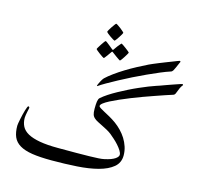

<svg xmlns="http://www.w3.org/2000/svg" viewBox="-130 -998 1259 1222"><g transform="rotate(15 499.5 -386.5)"><path d="M999 -592.8Q988.8 -580.1 983.2 -567.9Q977.5 -555.7 974.1 -545.4Q970.7 -535.2 966.8 -527.6Q962.9 -520 956.1 -517.6Q936 -511.2 906.7 -501.5Q877.4 -491.7 842.8 -479.5Q808.1 -467.3 770.8 -453.9Q733.4 -440.4 697.8 -426Q662.1 -411.6 629.9 -397.5Q597.7 -383.3 573 -370.6Q548.3 -357.9 534.2 -346.9Q520 -335.9 520 -327.6Q520 -321.8 530.8 -314.9Q541.5 -308.1 558.6 -299.1Q575.7 -290 597.2 -278.1Q618.7 -266.1 641.1 -250Q662.6 -234.4 682.1 -214.1Q701.7 -193.8 716.6 -170.2Q731.4 -146.5 740.5 -118.9Q749.5 -91.3 749.5 -62Q749.5 -13.7 714.4 15.6Q679.2 44.9 619.4 60.8Q559.6 76.7 480.5 81.8Q401.4 86.9 314 86.9Q236.8 86.9 185.5 78.9Q134.3 70.8 103.3 52.2Q72.3 33.7 59.3 3.7Q46.4 -26.4 46.4 -70.3Q46.4 -74.7 48.3 -86.9Q50.3 -99.1 53.5 -114.3Q56.6 -129.4 60.5 -146Q64.5 -162.6 68.6 -176.3Q72.8 -189.9 76.4 -198.7Q80.1 -207.5 83 -207.5Q86.4 -207.5 88.6 -204.8Q90.8 -202.1 90.8 -199.2Q90.8 -196.8 88.9 -189Q86.9 -181.2 85 -171.1Q83 -161.1 81.1 -150.1Q79.1 -139.2 79.1 -130.9Q79.1 -99.1 91.8 -74.7Q104.5 -50.3 134 -33.9Q163.6 -17.6 212.6 -8.8Q261.7 0 334 0H454.1Q504.9 0 540.3 -1Q575.7 -2 598.4 -3.2Q621.1 -4.4 636.2 -7.8Q661.1 -13.2 678 -19.5Q694.8 -25.9 705.1 -33Q715.3 -40 720 -46.9Q724.6 -53.7 724.6 -59.1Q724.6 -71.3 714.6 -87.2Q704.6 -103 690.4 -118.9Q676.3 -134.8 660.2 -148.9Q644 -163.1 632.3 -172.9Q618.7 -183.6 601.6 -192.9Q584.5 -202.1 568.1 -210.2Q551.8 -218.3 537.6 -225.6Q523.4 -232.9 516.1 -239.3Q503.4 -249 498.5 -262.5Q493.7 -275.9 493.7 -302.2Q493.7 -331.1 496.3 -349.1Q499 -367.2 506.8 -374.5Q524.9 -390.6 550.5 -407.5Q576.2 -424.3 606 -440.7Q635.7 -457 667.5 -472.9Q699.2 -488.8 730 -502.2Q760.7 -515.6 787.6 -526.4Q814.5 -537.1 835.4 -543.9Q843.8 -546.4 858.2 -551.5Q872.6 -556.6 889.6 -563Q906.7 -569.3 924.6 -575.4Q942.4 -581.5 957.3 -586.7Q972.2 -591.8 981.9 -595Q991.7 -598.1 993.7 -598.1Q995.6 -598.1 996.3 -596.4Q997.1 -594.7 999 -592.8ZM503.4 -752.9Q501.5 -752.9 491.9 -758.8Q482.4 -764.6 471.9 -772Q461.4 -779.3 453.1 -786.4Q444.8 -793.5 444.8 -796.4Q444.8 -798.8 450.7 -809.1Q456.5 -819.3 464.1 -830.6Q471.7 -841.8 478.5 -850.8Q485.4 -859.9 487.3 -859.9Q489.7 -859.9 499.5 -853.5Q509.3 -847.2 519.3 -839.4Q529.3 -831.5 537.4 -824.2Q545.4 -816.9 545.4 -814.9Q545.4 -813 539.6 -803Q533.7 -793 526.6 -782Q519.5 -771 512.7 -762Q505.9 -752.9 503.4 -752.9ZM611.3 -702.6Q611.3 -700.2 605.5 -690.2Q599.6 -680.2 592.5 -668.9Q585.4 -657.7 578.6 -648.7Q571.8 -639.6 569.3 -639.6Q567.9 -639.6 559.1 -645.8Q550.3 -651.9 540 -659.2Q528.3 -667.5 513.7 -678.7Q511.2 -681.2 509.3 -681.6Q507.3 -681.6 504.9 -678.7Q495.1 -664.6 487.3 -653.8L474.1 -636.2Q468.3 -628.4 466.3 -628.4Q464.4 -628.4 454.8 -634.8Q445.3 -641.1 435.1 -648.7Q424.8 -656.2 416.5 -663.3Q408.2 -670.4 408.2 -672.4Q408.2 -674.8 414.3 -684.8Q420.4 -694.8 427.7 -706.3Q435.1 -717.8 441.9 -726.8Q448.7 -735.8 450.7 -735.8Q454.1 -735.8 462.4 -729.2Q470.7 -722.7 479.5 -715.8Q490.2 -707.5 503.4 -696.3Q507.8 -692.9 509.3 -692.9Q511.2 -692.9 513.7 -697.8Q523.4 -711.4 531.2 -722.2Q538.6 -731 544.9 -738.8Q551.3 -746.6 553.2 -746.6Q554.7 -746.6 564 -740.2Q573.2 -733.9 583.7 -726.1Q594.2 -718.3 602.8 -711.2Q611.3 -704.1 611.3 -702.6ZM944.3 -730.5Q944.3 -730 939.9 -721.2Q935.5 -712.4 926.3 -689.9Q920.9 -677.2 915.3 -667.7Q909.7 -658.2 900.4 -655.8Q874 -647.5 836.9 -631.8Q799.8 -616.2 757.6 -596.9Q715.3 -577.6 672.4 -556.2Q629.4 -534.7 590.8 -513.9Q552.2 -493.2 521.7 -475.6Q491.2 -458 475.6 -446.8Q473.6 -444.8 471.7 -444.8Q470.2 -444.8 470.7 -446.8Q470.7 -450.2 474.1 -458.3Q477.5 -466.3 482.4 -475.6Q487.3 -484.9 492.2 -492.7Q497.1 -500.5 500.5 -503.4Q520 -522 549.8 -543.7Q579.6 -565.4 614.3 -586.7Q648.9 -607.9 685.1 -627.2Q721.2 -646.5 753.4 -662.1Q761.2 -666 777.6 -672.9Q793.9 -679.7 814 -688Q834 -696.3 855.7 -704.6Q877.4 -712.9 895.5 -720Q913.6 -727.1 925.3 -731.7Q937 -736.3 939 -736.3Q944.3 -736.3 944.3 -730.5Z"/></g></svg>

Font: Accordance
Style: Italic
Weight: 400
Italic angle: -11°
Version: Version 1.2 (build January 31, 2020) Miklal Software Solutio